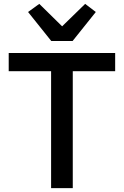

<svg xmlns="http://www.w3.org/2000/svg" viewBox="-20 -972 640 992"><path d="M575 -604V-698H25V-604H244V0H356V-604ZM355 -760 475 -910 420 -952 301 -836 183 -952 125 -910 245 -760Z"/></svg>

Font: IBM Mono Medium
Style: Regular
Weight: 500
Monospace: yes
Designer: Mike Abbink, Paul van der Laan, Pieter van Rosmalen
Foundry: Bold Monday
Version: Version 2.3